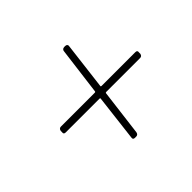

<svg xmlns="http://www.w3.org/2000/svg" viewBox="-100 -655 662 662"><g transform="rotate(-45 231.0 -324.0)"><path d="M442 -325V-319Q440 -309 431 -309H266Q262 -309 262 -305L241 -137Q239 -127 230 -127H224Q214 -127 216 -137L236 -305Q237 -306 236 -307.5Q235 -309 233 -309H68Q58 -309 60 -319V-325Q62 -335 71 -335H236Q240 -335 240 -339L262 -511Q262 -515 265 -518Q268 -521 273 -521H278Q283 -521 285.5 -518Q288 -515 287 -511L266 -339Q265 -338 266 -336.5Q267 -335 269 -335H434Q444 -335 442 -325Z"/></g></svg>

Font: Barlow Semi Condensed Thin
Style: Italic
Weight: 250
Width: 4
Italic angle: -7°
Designer: Jeremy Tribby
Foundry: Tribby Type
Version: Version 1.408